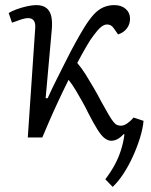

<svg xmlns="http://www.w3.org/2000/svg" viewBox="-20 -539 591 753"><path d="M167 -154Q184 -192 203.5 -230.5Q223 -269 241.5 -306Q260 -343 277.5 -374.5Q295 -406 309 -429Q330 -463 348 -482.5Q366 -502 386 -510.5Q406 -519 428 -519Q456 -519 473 -504Q490 -489 490 -466Q490 -444 477.5 -427.5Q465 -411 443 -404L427 -427Q421 -436 414.5 -439.5Q408 -443 400 -443Q388 -443 375.5 -432.5Q363 -422 347 -400Q335 -385 318 -355.5Q301 -326 283 -292Q301 -271 316.5 -246Q332 -221 347.5 -194.5Q363 -168 378 -139Q395 -108 406 -89.5Q417 -71 424.5 -61.5Q432 -52 439 -49Q446 -46 454 -46Q466 -46 479 -55Q492 -64 504 -78L543 -65Q540 -33 528.5 3.5Q517 40 500.5 76Q484 112 464 142.5Q444 173 422 194L393 164Q413 138 428.5 110Q444 82 454 51Q464 20 468 -12L465 -13Q453 0 441 6.5Q429 13 416 13Q404 13 391 3.5Q378 -6 362.5 -30.5Q347 -55 325 -98Q315 -119 302.5 -141Q290 -163 277 -185Q264 -207 249 -226Q228 -184 208 -141Q188 -98 172 -61Q156 -24 146 0H89L118 -427Q120 -447 113 -457.5Q106 -468 90 -468Q80 -468 65.5 -463.5Q51 -459 27 -450L14 -488Q27 -496 46.5 -503Q66 -510 86.5 -514.5Q107 -519 122 -519Q147 -519 161.5 -508Q176 -497 181 -475.5Q186 -454 183 -422L159 -154Z"/></svg>

Font: Literata Light
Style: Italic
Weight: 300
Italic angle: -2°
Designer: Latin by Veronika Burian and Jose Scaglione. Greek by Irene Vlachou. Cyrillic by Vera Evstafieva
Foundry: TypeTogether
Version: Version 3.103;gftools[0.9.29]